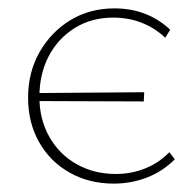

<svg xmlns="http://www.w3.org/2000/svg" viewBox="-20 -433 468 458"><path d="M251 5Q193 5 146.5 -21Q100 -47 73.5 -93.5Q47 -140 47 -200Q47 -261 74.5 -309Q102 -357 148 -385Q194 -413 253 -413Q294 -413 327.5 -399.5Q361 -386 386 -362L374 -343Q350 -366 318.5 -378.5Q287 -391 250 -391Q198 -391 158 -366Q118 -341 96 -298.5Q74 -256 74 -202Q74 -148 98 -106Q122 -64 163.5 -41Q205 -18 256 -18Q294 -18 327 -31.5Q360 -45 384 -70L397 -53Q368 -24 330.5 -9.5Q293 5 251 5ZM323 -191 61 -192 62 -211 324 -213Z"/></svg>

Font: Ysabeau Office Thin
Style: Regular
Weight: 250
Designer: Christian Thalmann (Catharsis Fonts)
Version: Version 2.001;gftools[0.9.30]; featfreeze: tnum,lnum,ss02